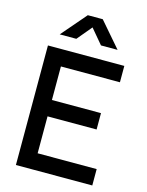

<svg xmlns="http://www.w3.org/2000/svg" viewBox="-138 -1033 855 1117"><g transform="rotate(15 290.0 -475.0)"><path d="M219.5 -800 293.5 -888.5 368 -800H468L338.5 -950H248.5L119.5 -800ZM530 0V-98.5H174.5V-321H470V-419.5H174.5V-621.5H530V-720H70V0Z"/></g></svg>

Font: Manrope SemiBold
Style: Regular
Weight: 600
Designer: Mikhail Sharanda
Foundry: Mikhail Sharanda
Version: Version 4.505